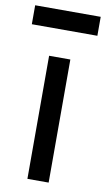

<svg xmlns="http://www.w3.org/2000/svg" viewBox="-124 -785 458 828"><g transform="rotate(10 104.5 -371.5)"><path d="M58 0V-539H151V0ZM-39 -660V-743H248V-660Z"/></g></svg>

Font: Pitagon Sans Text Medium
Style: Regular
Weight: 500
Designer: Travis Tran
Foundry: Pitagon
Version: Version 1.000; ttfautohint (v1.8.4.7-5d5b);gftools[0.9.26]